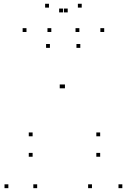

<svg xmlns="http://www.w3.org/2000/svg" viewBox="-20 -969 660 999"><path d="M397.8 -720V-740H377.8V-720ZM239.7 -720V-740H219.7V-720ZM23.5 10V-10H3.5V10ZM173.4 10V-10H153.4V10ZM310.8 -509.5V-529.5H290.8V-509.5ZM317.9 -509.5V-529.5H297.9V-509.5ZM458.5 10V-10H438.5V10ZM616.5 10V-10H596.5V10ZM501.2 -153.5V-173.5H481.2V-153.5ZM501.2 -259.8V-279.8H481.2V-259.8ZM149.7 -259.8V-279.8H129.7V-259.8ZM149.7 -153.5V-173.5H129.7V-153.5ZM247 -802.5V-822.5H227V-802.5ZM332.3 -904.5V-924.5H312.3V-904.5ZM307.7 -904.5V-924.5H287.7V-904.5ZM393 -802.5V-822.5H373V-802.5ZM522.2 -802.5V-822.5H502.2V-802.5ZM405.2 -929.4V-949.4H385.2V-929.4ZM234.8 -929.4V-949.4H214.8V-929.4ZM117.8 -802.5V-822.5H97.8V-802.5Z"/></svg>

Font: Monaspace Neon Dots Var
Style: Regular
Weight: 400
Designer: Riley Cran and the Lettermatic Team
Version: Version 1.100 (Monaspace Neon Dots)